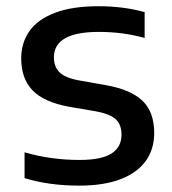

<svg xmlns="http://www.w3.org/2000/svg" viewBox="-20 -572 539 602"><path d="M57 -13.5V-94.5Q139 -70.5 229 -70.5Q298.5 -70.5 329.8 -90.8Q361 -111 361 -149.5Q361 -180.5 343.8 -197.2Q326.5 -214 283 -222.5L195.5 -237.5Q117 -252 81.8 -289Q46.5 -326 46.5 -388.5Q46.5 -438 72.5 -474.8Q98.5 -511.5 152.8 -532Q207 -552.5 288.5 -552.5Q367 -552.5 433.5 -534V-453Q365 -472 290 -472Q149 -472 149 -392Q149 -363.5 166 -346Q183 -328.5 224.5 -320.5L312 -305Q390.5 -291 427 -255.8Q463.5 -220.5 463.5 -155Q463.5 -104 436.8 -67Q410 -30 357.5 -10Q305 10 229 10Q133.5 10 57 -13.5Z"/></svg>

Font: Encode Sans Semi Expanded Medium
Style: Regular
Weight: 500
Width: 6
Designer: Multiple Designers
Foundry: Impallari Type
Version: Version 2.000